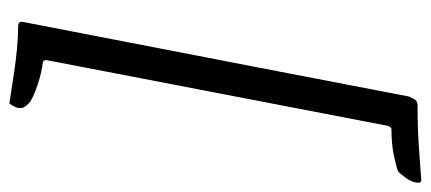

<svg xmlns="http://www.w3.org/2000/svg" viewBox="-276 -525 924 412"><g transform="rotate(90 186.0 -319.0)"><path d="M187 -734Q188 -736 192 -744.5Q196 -753 206 -753Q259 -753 304.5 -756.5Q350 -760 367 -761Q372 -761 372 -754Q372 -747 368.5 -739.5Q365 -732 360.5 -726Q356 -720 352 -715.5Q348 -711 347 -711Q340 -708 315 -702.5Q290 -697 258 -697Q254 -697 252.5 -694Q251 -691 250 -689L109 43Q109 44 109.5 47Q110 50 114 51Q137 54 161 62Q185 70 198 78Q201 80 206.5 86.5Q212 93 212 99Q212 107 207.5 114.5Q203 122 202 123Q195 122 176.5 119Q158 116 134 112.5Q110 109 84 106.5Q58 104 34 104Q31 104 28.5 101.5Q26 99 27 94Q36 48 47.5 -12Q59 -72 72 -138.5Q85 -205 98.5 -275.5Q112 -346 125 -412Q155 -567 187 -734Z"/></g></svg>

Font: Vermiglione Medium
Style: Italic
Weight: 500
Italic angle: -11°
Version: Version 1.000